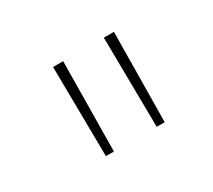

<svg xmlns="http://www.w3.org/2000/svg" viewBox="-65 -932 530 478"><g transform="rotate(-30 200.0 -693.0)"><path d="M121 -822H150L147 -564H124ZM267 -822H296L293 -564H270Z"/></g></svg>

Font: Noto Sans Oriya UI Thin
Style: Regular
Weight: 100
Designer: Amélie Bonet and Sol Matas
Foundry: Google LLC
Version: Version 2.000